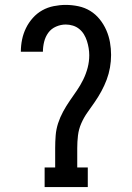

<svg xmlns="http://www.w3.org/2000/svg" viewBox="-20 -763 540 783"><path d="M162 0V-80H205V-159Q205 -185 207 -210.5Q209 -236 217 -260.5Q225 -285 237.5 -308Q250 -331 264.5 -352Q279 -373 293.5 -394Q308 -415 319.5 -438.5Q331 -462 337.5 -487Q344 -512 344 -538Q344 -552 341.5 -567Q339 -582 334.5 -596Q330 -610 322.5 -622.5Q315 -635 303.5 -644.5Q292 -654 277.5 -658.5Q263 -663 248 -663Q228 -663 208.5 -654.5Q189 -646 177 -629.5Q165 -613 160 -592.5Q155 -572 155 -552Q155 -552 155 -552Q155 -552 155 -552H65Q65 -552 65 -552Q65 -552 65 -552Q65 -577 70 -601.5Q75 -626 86 -648.5Q97 -671 114 -690Q131 -709 152.5 -721Q174 -733 199 -738Q224 -743 248 -743Q274 -743 300 -737.5Q326 -732 348 -718.5Q370 -705 386.5 -684.5Q403 -664 413.5 -640Q424 -616 428.5 -590.5Q433 -565 433 -539Q433 -513 428.5 -487.5Q424 -462 415 -438Q406 -414 393.5 -391Q381 -368 366.5 -347Q352 -326 337 -305Q322 -284 311.5 -260Q301 -236 298 -210.5Q295 -185 295 -159V-80H338V0Z"/></svg>

Font: Iosevka Slab Medium
Style: Regular
Weight: 500
Monospace: yes
Designer: Belleve Invis
Foundry: Belleve Invis
Version: Version 11.1.1; ttfautohint (v1.8.3)